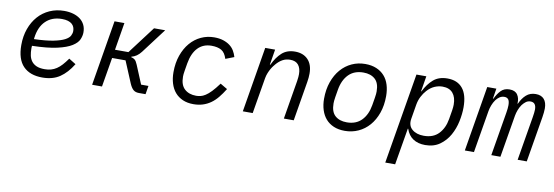

<svg xmlns="http://www.w3.org/2000/svg" viewBox="-54 -910 4309 1493"><g transform="rotate(10 2100.0 -164.0)"><path d="M277 12Q179 12 126 -42.5Q73 -97 73 -209Q73 -279 94 -337.5Q115 -396 152.5 -438.5Q190 -481 242.5 -504.5Q295 -528 357 -528Q395 -528 427 -519Q459 -510 482.5 -492.5Q506 -475 519 -449Q532 -423 532 -389Q532 -362 519.5 -333Q507 -304 467.5 -279Q428 -254 353.5 -237Q279 -220 156 -217Q155 -209 155 -202.5Q155 -196 155 -194Q155 -167 160 -142Q165 -117 179 -97.5Q193 -78 218 -66.5Q243 -55 284 -55Q312 -55 334.5 -61.5Q357 -68 377.5 -81.5Q398 -95 417.5 -116.5Q437 -138 459 -169L514 -135Q470 -63 414.5 -25.5Q359 12 277 12ZM350 -463Q272 -463 223 -416Q174 -369 163 -281L162 -271Q256 -274 313.5 -285.5Q371 -297 401.5 -313Q432 -329 442 -348Q452 -367 452 -386Q452 -402 446.5 -416Q441 -430 429 -440.5Q417 -451 397.5 -457Q378 -463 350 -463Z M755 -516H833L797 -299H903L1067 -516H1155L1007 -320Q975 -278 932 -268L931 -264Q948 -261 960 -251Q972 -241 983 -214L1044 -67H1102L1091 0H1038Q1011 0 994.5 -14Q978 -28 964 -60L892 -232H786L747 0H669Z M1470 12Q1422 12 1385.5 -4Q1349 -20 1324.5 -48.5Q1300 -77 1287.5 -117.5Q1275 -158 1275 -206Q1275 -280 1296 -339.5Q1317 -399 1353 -441Q1389 -483 1437.5 -505.5Q1486 -528 1541 -528Q1582 -528 1612.5 -518Q1643 -508 1665 -491.5Q1687 -475 1700.5 -452Q1714 -429 1721 -404L1654 -378Q1639 -426 1609.5 -443Q1580 -460 1532 -460Q1466 -460 1424.5 -417Q1383 -374 1369 -293L1359 -233Q1356 -215 1355 -205Q1354 -195 1354 -185Q1354 -119 1388.5 -87.5Q1423 -56 1480 -56Q1497 -56 1514.5 -60Q1532 -64 1552.5 -77Q1573 -90 1597 -115Q1621 -140 1652 -182L1708 -149Q1684 -110 1659 -79.5Q1634 -49 1605.5 -29Q1577 -9 1543.5 1.5Q1510 12 1470 12Z M1859 0 1945 -516H2023L2003 -394H2007Q2036 -456 2076 -492Q2116 -528 2179 -528Q2244 -528 2281.5 -489Q2319 -450 2319 -379Q2319 -364 2317.5 -346.5Q2316 -329 2313 -312L2261 0H2183L2234 -305Q2237 -323 2238 -337.5Q2239 -352 2239 -360Q2239 -406 2218 -432.5Q2197 -459 2153 -459Q2119 -459 2092.5 -444Q2066 -429 2044 -403Q2040 -398 2031.5 -387.5Q2023 -377 2014 -361.5Q2005 -346 1997 -326.5Q1989 -307 1985 -285L1937 0Z M2665 12Q2615 12 2577.5 -4Q2540 -20 2515 -48.5Q2490 -77 2477 -117.5Q2464 -158 2464 -206Q2464 -280 2485 -339.5Q2506 -399 2542.5 -441Q2579 -483 2628 -505.5Q2677 -528 2734 -528Q2784 -528 2822 -512Q2860 -496 2885.5 -467.5Q2911 -439 2923.5 -398.5Q2936 -358 2936 -310Q2936 -236 2915 -176.5Q2894 -117 2857.5 -75Q2821 -33 2771.5 -10.5Q2722 12 2665 12ZM2669 -56Q2742 -56 2785.5 -100.5Q2829 -145 2842 -222L2852 -282Q2855 -300 2856 -312Q2857 -324 2857 -333Q2857 -399 2823 -429.5Q2789 -460 2731 -460Q2658 -460 2614.5 -415.5Q2571 -371 2558 -294L2548 -234Q2545 -216 2544 -204Q2543 -192 2543 -183Q2543 -117 2577 -86.5Q2611 -56 2669 -56Z M3139 -516H3217L3197 -394H3200Q3230 -455 3272.5 -491.5Q3315 -528 3383 -528Q3461 -528 3502.5 -478Q3544 -428 3544 -328Q3544 -276 3531.5 -216.5Q3519 -157 3490.5 -106Q3462 -55 3415 -21.5Q3368 12 3300 12Q3243 12 3204.5 -13.5Q3166 -39 3149 -90H3146L3097 200H3019ZM3277 -57Q3352 -57 3394.5 -102Q3437 -147 3449 -219L3461 -291Q3463 -305 3464 -315.5Q3465 -326 3465 -336Q3465 -394 3437.5 -426.5Q3410 -459 3356 -459Q3324 -459 3293 -445.5Q3262 -432 3235 -402Q3215 -380 3199.5 -350Q3184 -320 3178 -284L3159 -170Q3150 -116 3184.5 -86.5Q3219 -57 3277 -57Z M3612 0 3698 -516H3770L3757 -435H3761Q3779 -474 3804.5 -501Q3830 -528 3873 -528Q3917 -528 3936 -500Q3955 -472 3952 -430H3955Q3975 -475 4005 -501.5Q4035 -528 4080 -528Q4123 -528 4145.5 -502.5Q4168 -477 4168 -429Q4168 -415 4166 -396Q4164 -377 4161 -359L4101 0H4029L4087 -346Q4090 -364 4092 -380.5Q4094 -397 4094 -408Q4094 -464 4050 -464Q4029 -464 4013.5 -452.5Q3998 -441 3985 -424Q3971 -404 3962 -380.5Q3953 -357 3949 -334L3893 0H3821L3879 -346Q3885 -382 3885 -405Q3885 -437 3874.5 -450.5Q3864 -464 3843 -464Q3822 -464 3805 -452.5Q3788 -441 3776 -424Q3762 -404 3753 -380.5Q3744 -357 3740 -334L3684 0Z"/></g></svg>

Font: IBM Plex Mono
Style: Italic
Weight: 400
Italic angle: -9°
Monospace: yes
Designer: Mike Abbink, Paul van der Laan, Pieter van Rosmalen
Foundry: Bold Monday
Version: Version 2.3